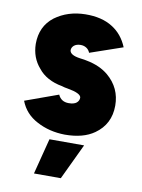

<svg xmlns="http://www.w3.org/2000/svg" viewBox="-82 -568 609 824"><g transform="rotate(10 223.0 -156.5)"><path d="M124 199H241L315 43H164ZM409 -401Q387 -455 342 -483Q295 -513 223 -512Q147 -511 91 -470Q35 -427 35 -350Q36 -290 73 -248Q90 -226 116.5 -211.5Q143 -197 177 -191Q183 -189 189.5 -187.5Q196 -186 203 -185Q261 -175 263 -156Q263 -142 252 -133Q241 -124 218 -124Q185 -124 172 -153L28 -101Q49 -46 103 -18Q157 11 225 12Q305 12 353 -22Q417 -67 417 -148Q417 -225 358 -275Q321 -306 264 -317Q259 -318 251.5 -319.5Q244 -321 233 -322Q189 -328 187 -349Q187 -361 197 -370Q208 -379 226 -379Q240 -379 251 -372Q262 -365 267 -352Z"/></g></svg>

Font: Unageo
Style: ExtraBold
Weight: 800
Designer: Richard Sepsi
Foundry: Richard Sepsi
Version: Version 2.000